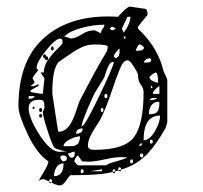

<svg xmlns="http://www.w3.org/2000/svg" viewBox="-20 -538 616 583"><path d="M112 6Q103 6 97 12Q98 9 112.5 -15Q127 -39 127 -48Q92 -71 64 -130.5Q36 -190 36 -215Q36 -351 110 -419.5Q184 -488 307 -488Q327 -488 339 -487Q340 -490 354.5 -504Q369 -518 374 -518L422 -511Q428 -509 428 -493L399 -457V-451Q458 -396 476 -325Q476 -322 482 -310Q488 -298 488 -295V-168Q488 -165 483 -150Q456 -101 428 -71.5Q400 -42 362.5 -28Q325 -14 290 -10Q255 -6 194 -6Q189 -2 180 11.5Q171 25 161 25Q153 25 134 15.5Q115 6 112 6ZM133 6Q129 6 129 13Q129 18 133 18Q138 18 138 13Q138 6 133 6ZM173 -42Q159 -42 151.5 -30Q144 -18 144 -3Q173 -3 173 -42ZM229 -24Q225 -24 225 -18Q225 -12 229 -12Q234 -12 234 -18Q234 -24 229 -24ZM290 -24 254 -18H290ZM330 -18Q330 -24 326 -24Q322 -24 322 -18Q322 -12 326 -12Q330 -12 330 -18ZM343 -30Q339 -30 339 -23Q339 -18 343 -18Q348 -18 348 -23Q348 -30 343 -30ZM206 -50H205Q205 -48 210.5 -42Q216 -36 217 -36H302Q310 -42 334.5 -48.5Q359 -55 367 -60Q366 -60 357.5 -60.5Q349 -61 347 -61Q330 -61 298 -54Q266 -47 248 -47Q246 -47 238 -48H229L217 -66Q213 -65 209.5 -58.5Q206 -52 206 -50ZM163 -60Q163 -57 166.5 -52.5Q170 -48 171 -48Q183 -48 183 -57Q183 -66 172 -66Q163 -66 163 -60ZM380 -54Q375 -54 375 -48Q375 -42 380 -42Q384 -42 384 -48Q384 -54 380 -54ZM187 -72Q187 -68 190.5 -63.5Q194 -59 197 -59Q207 -59 207 -72L206 -78ZM411 -72Q405 -72 405 -66Q405 -60 411 -60Q415 -60 415 -66Q415 -72 411 -72ZM67 -210Q67 -180 100 -128.5Q133 -77 161 -77Q162 -77 171 -77.5Q180 -78 182 -78Q179 -78 164 -82Q149 -86 145 -90Q138 -99 124 -142.5Q110 -186 110 -198L115 -210Q115 -225 112.5 -230Q110 -235 99 -235Q67 -235 67 -210ZM247 -95Q247 -83 267 -83Q359 -83 387.5 -122.5Q416 -162 416 -259Q416 -270 407.5 -281Q399 -292 399 -310Q399 -316 386.5 -335.5Q374 -355 367 -355Q355 -355 344.5 -330Q334 -305 317.5 -256Q301 -207 284 -174Q280 -167 269.5 -151Q259 -135 253 -121.5Q247 -108 247 -95ZM223 -124Q210 -124 191.5 -114.5Q173 -105 173 -94Q175 -94 182.5 -94Q190 -94 192 -94Q194 -94 200 -94.5Q206 -95 208 -96Q210 -97 214 -99.5Q218 -102 219 -105Q220 -108 221.5 -113Q223 -118 223 -124ZM411 -102Q410 -103 409 -103Q408 -103 405.5 -100.5Q403 -98 403 -97Q403 -95 405 -95Q411 -95 411 -102ZM439 -114Q435 -114 435 -108Q435 -102 439 -102Q444 -102 444 -108Q444 -114 439 -114ZM466 -187Q416 -187 416 -112Q434 -112 450 -139Q466 -166 466 -187ZM231 -148Q211 -148 211 -132Q231 -132 231 -148ZM139 -261V-253Q140 -247 147.5 -197Q155 -147 157 -138Q176 -138 188.5 -154Q201 -170 210.5 -199Q220 -228 223 -234Q277 -338 302 -378Q307 -386 307 -396Q307 -403 269 -403Q257 -403 247 -401Q237 -399 224 -392.5Q211 -386 205 -382Q199 -378 181 -365.5Q163 -353 157 -349Q139 -326 139 -261ZM266 -253Q266 -252 256.5 -231.5Q247 -211 237.5 -187Q228 -163 228 -154Q237 -154 279.5 -242.5Q322 -331 326 -349L323 -350Q316 -350 310.5 -340Q305 -330 301 -316.5Q297 -303 295 -300Q293 -297 280.5 -276.5Q268 -256 266 -253ZM103 -192Q108 -192 108 -186Q108 -181 103 -181Q99 -181 99 -186Q99 -192 103 -192ZM461 -229Q447 -229 439.5 -218Q432 -207 432 -191Q451 -191 457.5 -198.5Q464 -206 464 -226Q464 -229 461 -229ZM103 -210Q108 -210 108 -204Q108 -198 103 -198Q99 -198 99 -204Q99 -210 103 -210ZM294 -204Q294 -210 290 -210Q286 -210 286 -204Q286 -198 290 -198Q294 -198 294 -204ZM85 -210Q84 -207 82 -207Q79 -207 79 -210Q79 -214 82 -214Q85 -214 85 -210ZM450 -241Q437 -241 434 -234Q451 -234 458 -240H454ZM67 -246V-238Q83 -238 85 -246ZM302 -253Q297 -253 297 -246Q297 -240 302 -240Q306 -240 306 -246Q306 -253 302 -253ZM73 -264V-259Q74 -258 90 -255.5Q106 -253 110 -253L115 -300L103 -318H113Q113 -339 127.5 -358.5Q142 -378 156 -391Q170 -404 170 -409Q170 -421 163 -421Q149 -421 120 -385Q91 -349 91 -331Q91 -330 93.5 -327.5Q96 -325 97 -325Q95 -324 87 -313.5Q79 -303 79 -300Q79 -299 82 -294.5Q85 -290 85 -289Q85 -287 80 -282.5Q75 -278 73 -277L79 -276Q84 -276 89 -279Q94 -282 97 -282V-277ZM464 -277Q444 -263 444 -253H464ZM439 -277Q438 -277 438 -274Q438 -270 439 -270Q443 -270 443 -274Q443 -275 439 -277ZM434 -304Q434 -297 443.5 -292Q453 -287 460 -287Q460 -318 452 -318Q449 -317 441.5 -311.5Q434 -306 434 -304ZM434 -361Q423 -361 416 -349L420 -348Q424 -348 425 -348Q439 -348 439 -355Q439 -361 434 -361ZM122 -367Q126 -367 126 -361Q126 -355 122 -355Q116 -355 116 -361Q116 -367 122 -367ZM326 -367Q326 -366 328 -363.5Q330 -361 331 -361Q334 -362 336 -363.5Q338 -365 339.5 -367Q341 -369 341.5 -370.5Q342 -372 342.5 -375Q343 -378 343 -379.5Q343 -381 343 -385.5Q343 -390 343 -391Q340 -389 333 -380.5Q326 -372 326 -367ZM115 -373Q120 -373 120 -366Q120 -361 115 -361Q111 -361 111 -366Q111 -373 115 -373ZM403 -403Q401 -403 398.5 -398.5Q396 -394 394 -390L392 -385L395 -384Q398 -384 399 -384Q417 -384 417 -394Q417 -396 412 -399.5Q407 -403 403 -403ZM143 -390Q143 -385 139 -385Q135 -385 135 -390Q135 -397 139 -397Q143 -397 143 -390ZM175 -427Q177 -427 185 -424.5Q193 -422 194 -421Q209 -421 228 -433.5Q247 -446 266 -446Q269 -446 276 -442Q283 -438 287 -438Q287 -445 292 -451Q297 -457 297 -463Q265 -463 228.5 -453.5Q192 -444 175 -427ZM356 -427V-421H361V-427ZM350 -451 356 -439Q376 -467 376 -487H367ZM320 -446Q322 -446 326.5 -448Q331 -450 331 -451Q331 -452 326.5 -454.5Q322 -457 320 -457Q319 -457 316.5 -454.5Q314 -452 314 -451Q314 -450 316.5 -448Q319 -446 320 -446Z"/></svg>

Font: CabinSketch
Style: Regular
Weight: 400
Designer: Pablo Impallari
Foundry: Pablo Impallari. www.impallari.com Igino Marini. www.ikern.com
Version: Version 1.002